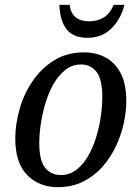

<svg xmlns="http://www.w3.org/2000/svg" viewBox="-20 -762 576 792"><path d="M219 10Q141 10 92 -40Q43 -90 43 -191Q43 -247 60 -309Q77 -371 112.5 -424.5Q148 -478 201.5 -512Q255 -546 327 -546Q375 -546 414.5 -525.5Q454 -505 477.5 -460.5Q501 -416 501 -345Q501 -302 490.5 -253.5Q480 -205 458 -158.5Q436 -112 402.5 -74Q369 -36 323 -13Q277 10 219 10ZM231 -40Q267 -40 295 -61.5Q323 -83 343.5 -118.5Q364 -154 377 -197Q390 -240 396 -283Q402 -326 402 -362Q402 -434 378.5 -465Q355 -496 314 -496Q278 -496 250 -474Q222 -452 201.5 -416.5Q181 -381 168 -338Q155 -295 148.5 -252Q142 -209 142 -172Q142 -100 166 -70Q190 -40 231 -40ZM340 -606Q283 -606 255 -641Q227 -676 225 -742H268Q271 -707 292.5 -690.5Q314 -674 348 -674Q382 -674 408 -690Q434 -706 449 -742H493Q480 -686 441 -646Q402 -606 340 -606Z"/></svg>

Font: Noto Serif SemiCondensed
Style: Italic
Weight: 400
Width: 4
Italic angle: -12°
Designer: Monotype Design Team
Foundry: Monotype Imaging Inc.
Version: Version 2.013